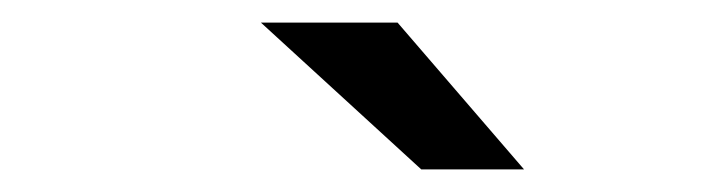

<svg xmlns="http://www.w3.org/2000/svg" viewBox="-20 -757 640 170"><path d="M353 -607H444L332 -737H211Z"/></svg>

Font: AWKNG-Font Medium
Style: Italic
Weight: 500
Italic angle: -11.3°
Designer: Awakening Church
Foundry: Awakening Church
Version: Version 1.700;PS 001.700;hotconv 1.0.88;makeotf.lib2.5.64775